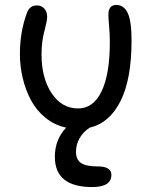

<svg xmlns="http://www.w3.org/2000/svg" viewBox="-20 -527 618 781"><path d="M355 233.9Q203.1 233.9 203.1 110.8Q203.1 41 249 -7.8Q201.7 -18.1 164.8 -48.1Q127.9 -78.1 105.7 -120.1Q83.5 -162.1 72.3 -209.7Q61 -257.3 61 -307.1Q61 -398.4 89.8 -475.1Q100.6 -504.9 129.9 -504.9Q148.9 -504.9 160.4 -491.9Q171.9 -479 171.9 -458Q171.9 -442.9 160.4 -399.7Q148.9 -356.4 148.9 -306.2Q148.9 -209 190.2 -147.5Q231.4 -85.9 297.9 -85.9Q359.9 -85.9 393.3 -155.8Q426.8 -225.6 426.8 -356Q426.8 -387.2 423.8 -420.4Q420.9 -453.6 420.9 -466.8Q420.9 -506.8 453.1 -506.8Q483.9 -506.8 499.5 -474.1Q515.1 -441.4 515.1 -361.8Q515.1 -205.6 470.5 -116.2Q425.8 -26.9 345.2 -7.8Q318.4 9.3 303.7 35.2Q289.1 61 289.1 90.8Q289.1 121.1 308.8 135.5Q328.6 149.9 377 149.9Q433.1 149.9 433.1 184.1Q433.1 233.9 355 233.9Z"/></svg>

Font: Shantell Sans Bouncy
Style: Regular
Weight: 400
Designer: Stephen Nixon, Anya Danilova, Shantell Martin
Foundry: Arrow Type
Version: Version 1.006;[9816181b4]